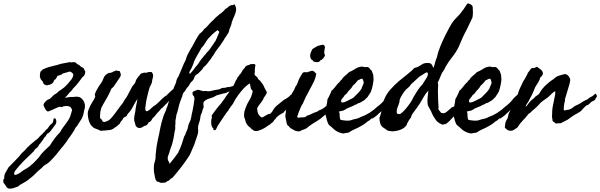

<svg xmlns="http://www.w3.org/2000/svg" viewBox="-250 -755 3568 1141"><path d="M136.7 -173.8Q147.5 -175.8 159.7 -177.7Q171.9 -179.7 185.5 -178.7Q192.4 -178.7 198.2 -180.2Q204.6 -181.6 211.9 -179.7Q215.8 -178.7 218.3 -178.7Q220.7 -178.7 223.6 -177.7Q225.1 -177.2 227.5 -174.8Q228.5 -173.8 233.4 -170.9Q247.1 -158.2 251.5 -145Q255.9 -131.8 254.9 -121.1Q254.9 -116.2 253.4 -110.4Q252 -104.5 250 -98.6Q249 -92.8 247.6 -85.4Q246.1 -78.1 244.1 -71.3Q240.2 -57.6 233.9 -46.9Q227.5 -36.1 219.7 -25.4L210.4 -10.3Q206.5 -3.4 200.2 2Q192.4 17.6 184.1 30.3Q175.8 43 167 55.7Q157.2 66.9 150.9 78.1Q144.5 89.4 134.8 100.6Q126 113.3 118.2 121.1Q115.7 123.5 113.8 126.2Q111.8 128.9 109.9 131.3Q107.9 133.8 106 136.5Q104 139.2 101.6 141.6Q93.8 152.3 85 162.6Q76.2 172.9 67.4 182.6Q57.6 193.4 48.8 202.1Q40 210.9 29.3 218.8Q15.6 224.1 6.8 233.9Q-2.4 244.1 -13.7 252.9Q-28.8 265.1 -38.6 275.9Q-48.3 286.6 -63.5 298.8L-73.2 306.2Q-78.1 309.6 -83 314.5Q-91.3 320.3 -97.9 324.7Q-104.5 329.1 -109.9 331.5Q-119.1 336.4 -129.9 342.8Q-134.8 345.7 -136.7 348.1Q-138.7 350.6 -142.6 353.5Q-146.5 355 -153.3 356.9Q-158.7 358.4 -163.1 360.4Q-169.4 364.3 -184.8 365.7Q-200.2 367.2 -205.1 362.3Q-211.9 356.9 -212.4 355.5L-213.9 351.6Q-215.8 349.1 -217.5 346.7Q-219.2 344.2 -220.7 341.8Q-223.1 337.4 -228.5 332Q-230.5 324.7 -230.5 316.9Q-230.5 309.1 -224.6 305.7Q-226.6 286.6 -216.8 270Q-207 253.9 -199.2 239.3Q-182.6 222.7 -166.5 206.1Q-150.4 189.5 -133.8 171.9Q-127.4 160.6 -116.7 151.4Q-111.3 147 -106.4 142.1Q-101.6 137.2 -96.7 131.8Q-91.8 125 -83.5 117.7Q-79.6 114.3 -75.9 110.8Q-72.3 107.4 -68.4 103.5L-44.9 84Q-39.1 78.1 -33.7 75.2Q-28.3 72.3 -22.5 65.4Q-12.2 53.2 -6.3 48.3Q-2.9 45.9 -0.2 43Q2.4 40 4.9 37.1Q17.6 24.9 20.5 20Q23.9 14.2 31.2 10.7Q36.6 4.4 40 -1.5Q43 -6.8 49.8 -13.7Q51.3 -15.1 57.1 -20Q62 -23.9 64.5 -28.3Q65.9 -31.7 66.9 -39.1Q67.4 -42 67.9 -44.9Q68.4 -47.9 69.3 -50.8Q74.7 -53.7 77.1 -51.3Q80.1 -48.3 82 -46.9Q90.8 -24.4 73.2 -6.8Q61.5 8.3 52.7 21Q43.9 33.7 30.3 40Q28.3 42.5 26.6 45.2Q24.9 47.9 23.4 51.3Q20.5 57.6 14.6 60.5Q8.8 70.3 3.4 78.6Q-2 86.9 -8.8 94.7Q-11.2 99.1 -15.6 102.5Q-19 105.5 -21.5 112.3Q-26.9 122.1 -35.2 127Q-44.4 132.3 -47.9 142.6Q-61.5 156.2 -80.6 174.3Q-99.6 192.4 -109.9 202.6Q-124 216.8 -135.7 230.5Q-147.5 244.1 -156.2 254.9Q-168.5 271.5 -165.8 280Q-163.1 288.6 -146.5 280.3Q-132.8 273.9 -128.4 270Q-123 265.6 -115.2 259.8Q-101.6 252 -88.9 244.1Q-76.2 236.3 -64.5 225.6Q-51.8 215.8 -41.5 204.1Q-31.2 192.4 -19.5 180.7Q-5.9 160.2 11.2 143.1Q28.3 126 45.9 110.4Q60.5 86.9 74.7 67.9Q88.9 48.8 105.5 32.2Q110.8 26.9 114.3 17.6Q118.7 10.7 123.3 4.2Q127.9 -2.4 132.8 -8.8Q137.7 -15.1 142.8 -22.2Q147.9 -29.3 153.3 -37.1Q163.1 -51.8 168.5 -66.9Q173.8 -82 178.7 -101.6Q175.3 -107.4 174.8 -109.4Q174.3 -112.3 171.9 -115.2Q166 -123 151.4 -124.5Q136.7 -126 127 -123L117.7 -118.7Q113.3 -116.2 108.4 -121.1Q94.2 -118.2 81.5 -111.8Q70.3 -106 54.7 -99.6Q51.3 -98.6 47.9 -97.4Q44.4 -96.2 41 -94.2Q34.2 -90.3 28.3 -95.7Q24.4 -98.6 20 -105.5Q15.6 -112.3 13.7 -117.2Q11.7 -120.1 9.8 -125.5Q7.8 -130.9 9.8 -136.7Q11.7 -141.6 18.1 -148.9Q24.4 -156.2 28.3 -159.2Q31.7 -161.6 36.1 -163.6L44.9 -167Q48.3 -168.9 54.7 -175.3L64.5 -185.5Q72.3 -193.4 81.5 -197.8Q90.8 -202.1 95.7 -210Q105.5 -217.3 119.6 -226.6Q132.3 -234.9 144.5 -248Q148.4 -252 149.9 -253.9Q151.4 -255.9 155.3 -259.8L173.3 -281.7Q183.6 -293.9 185.5 -310.5Q186.5 -315.4 179.2 -321.8Q171.9 -328.1 168 -329.1Q162.6 -330.1 159.2 -328.6Q154.8 -326.7 151.4 -326.2Q144.5 -324.2 137.7 -322.3Q130.9 -320.3 124 -318.4Q121.1 -317.4 119.1 -315.4Q117.2 -313.5 115.2 -311.5Q109.4 -309.6 105.7 -308.3Q102.1 -307.1 100.6 -306.6Q99.1 -306.2 97.2 -305.7Q95.2 -305.2 92.8 -304.7Q88.9 -300.8 87.4 -296.4Q85.9 -291.5 83 -288.1Q80.6 -283.7 77.6 -282.7Q74.7 -281.7 72.3 -278.3Q67.4 -265.6 63.5 -262.2Q59.6 -258.8 54.7 -254.9Q50.8 -254.9 46.4 -252Q41.5 -249 38.1 -251Q31.2 -246.1 21 -249.5Q10.7 -252.9 7.8 -259.8Q5.4 -271 -2 -277.3Q-9.3 -283.7 -11.7 -294.9Q-13.7 -302.7 -12.7 -311Q-11.7 -319.3 -9.8 -329.1Q-4.9 -332 -3.4 -334.5Q-2 -336.9 2 -340.8Q19.5 -350.6 38.6 -356Q57.6 -361.3 78.1 -366.2Q83.5 -367.2 88.6 -368.4Q93.8 -369.6 98.6 -371.6Q103.5 -373.5 108.4 -374.8Q113.3 -376 118.2 -377L141.1 -381.3Q146.5 -382.3 152.6 -383.5Q158.7 -384.8 165 -385.7Q172.4 -382.8 181.6 -385.3Q190.4 -387.2 198.2 -383.8Q200.7 -383.3 203.1 -379.9Q205.1 -377 208 -375Q210.4 -373 214.4 -371.6Q218.3 -370.1 220.7 -368.2Q231.9 -356.9 237.3 -355Q240.2 -354 242.9 -352.3Q245.6 -350.6 248 -348.6Q248.5 -343.3 252 -339.4Q254.9 -335.9 256.8 -331.1Q256.8 -306.2 240.2 -296.9Q226.6 -278.3 213.4 -261.2Q200.2 -244.1 183.6 -228.5Q181.2 -223.1 178.2 -220.7Q175.3 -218.3 172.9 -212.9Q167 -210 162.1 -203.6Q159.7 -200.2 157.2 -197.3Q154.8 -194.3 152.3 -191.4Q148.9 -187 144 -182.6Q139.6 -179.2 136.7 -173.8Z M556.6 -6.8 550.8 -28.3Q544.9 -40.5 548.8 -66.4L552.2 -83.5Q553.2 -86.9 554 -92.3Q554.7 -97.7 555.7 -105.5Q556.6 -112.8 557.9 -120.4Q559.1 -127.9 561 -135.7Q563 -143.6 564.2 -151.4Q565.4 -159.2 566.4 -167Q559.1 -155.8 552.2 -144Q545.4 -132.3 539.1 -119.6Q526.9 -95.7 508.8 -78.1Q504.9 -66.4 499 -63.2Q493.2 -60.1 487.3 -57.1Q481.4 -54.2 477.5 -43Q472.7 -38.1 468.3 -32.7Q463.9 -27.3 461.9 -19.5Q457 -17.6 452.1 -11.7Q442.9 -2.4 440.4 -2Q438 -1.5 435.5 1Q425.8 8.8 418.5 12.7Q411.1 16.6 401.4 17.6Q390.6 19.5 373.5 20.5Q365.2 21 358.4 21.5Q351.6 22 346.7 22.5Q340.3 17.6 336.9 16.6Q335.4 16.1 332.8 15.1Q330.1 14.2 326.2 12.7Q312 6.8 312.5 7.3Q312 6.8 310.8 6.3Q309.6 5.9 307.6 4.9Q299.8 -1 296.9 -4.4Q294.9 -6.8 290 -11.7Q273.9 -36.6 271.5 -76.2Q270.5 -89.8 276.4 -103.5Q282.2 -117.2 287.1 -127.9Q293 -140.1 299.8 -150.4Q303.7 -156.2 306.9 -161.6Q310.1 -167 312.5 -171.9Q318.4 -183.6 314.7 -187.3Q311 -190.9 316.4 -202.1Q318.8 -210 322.3 -215.8L331.1 -231.4Q339.8 -247.1 349.6 -259.3Q358.4 -270 364.3 -288.1Q369.1 -301.8 377.4 -309.1Q385.7 -316.4 397.5 -322.3Q402.3 -320.3 411.6 -323.7Q420.9 -327.1 425.8 -331.1Q432.6 -331.1 436.5 -335Q447.3 -336.9 447.8 -335Q448.2 -333 450.2 -333Q452.1 -332.5 455.6 -333Q459 -333.5 460.9 -333Q464.4 -322.8 465.8 -320.3Q467.8 -317.9 467.8 -315.4Q467.8 -312.5 467.3 -307.6Q466.8 -302.7 465.8 -300.8Q460.4 -293.5 459.5 -291.5L458 -288.1Q455.1 -284.2 451.4 -279.1Q447.8 -273.9 443.4 -267.1L427.7 -244.1Q422.4 -235.8 418 -233.4Q412.6 -230.5 409.2 -222.7Q407.2 -219.2 406.2 -215.3Q405.8 -211.9 403.3 -208Q392.1 -184.6 377.9 -160.6Q370.6 -148.4 364 -136.5Q357.4 -124.5 351.6 -113.3Q351.1 -109.4 350.1 -105.7Q349.1 -102.1 348.1 -98.1Q345.7 -89.8 345.7 -84Q345.7 -82.5 344.7 -68.8Q343.8 -55.2 345.7 -52.7Q351.6 -44.4 352.5 -45.4Q353.5 -46.4 354.5 -44.9Q358.4 -35.2 359.9 -33.7Q361.3 -32.2 366.2 -30.3Q370.1 -29.3 377.4 -31.7Q384.8 -34.2 388.7 -36.1Q400.4 -42 406.2 -48.3Q412.1 -54.7 418 -61.5Q432.6 -79.1 449.2 -102.5Q465.8 -126 480.5 -143.6Q485.8 -155.3 494.6 -167Q503.9 -179.7 508.8 -189.5L522.5 -215.8Q525.4 -221.2 528.8 -227.5Q532.2 -233.9 536.1 -241.2Q542 -249.5 548.3 -256.3Q554.7 -263.2 557.6 -276.4Q560.1 -283.2 564.9 -289.6Q567.4 -293 569.6 -295.7Q571.8 -298.3 573.2 -300.8Q580.6 -307.6 582.5 -311.5Q584.5 -315.4 588.9 -318.4Q599.6 -321.3 605.5 -322.8Q611.3 -324.2 620.1 -322.3Q627.9 -327.1 636.7 -327.1Q641.1 -327.1 645.3 -326.9Q649.4 -326.7 653.3 -326.2Q653.3 -321.3 655.8 -319.8Q658.2 -318.4 658.2 -314.5Q662.1 -305.7 658.2 -293Q653.8 -278.8 653.3 -267.6Q650.9 -257.3 646 -249.5Q640.6 -240.7 637.7 -230.5Q635.7 -223.1 634.5 -218.8Q633.3 -214.4 632.8 -212.9L629.9 -202.1Q627.9 -193.4 626 -185.3Q624 -177.2 622.1 -169.4Q618.2 -153.8 616.2 -134.8Q616.2 -129.9 614.7 -124.5Q613.3 -119.6 613.3 -115.2Q613.3 -110.4 613.8 -103.5Q614.3 -96.7 619.1 -94.7Q624.5 -92.8 628.4 -95.7Q633.3 -99.6 638.7 -102.5Q642.1 -105 648.4 -111.3Q654.8 -117.7 658.2 -120.1Q663.1 -125 668.9 -127.9Q674.8 -130.9 679.7 -135.7Q687.5 -142.6 695.1 -149.7Q702.6 -156.7 709.5 -164.1Q724.1 -179.2 740.2 -188.5Q755.9 -205.1 772 -219.2Q788.1 -233.4 808.6 -243.2Q816.4 -230.5 812.5 -222.2Q808.6 -213.9 802.7 -206.1Q800.3 -203.6 795.9 -201.2Q790.5 -198.2 788.1 -196.3L783.2 -191.4Q780.3 -188.5 778.3 -188.5Q778.3 -184.6 775.9 -182.1L771.5 -177.7Q765.1 -168 758.1 -159.4Q751 -150.9 743.2 -143.1Q735.4 -135.3 727.8 -127.7Q720.2 -120.1 712.9 -112.3Q706.1 -109.9 704.6 -106Q703.1 -101.1 698.2 -97.7Q696.3 -95.2 694.3 -93.3Q692.4 -91.3 690.4 -89.4Q688.5 -87.4 686.5 -85.4Q684.6 -83.5 682.6 -81.1Q676.8 -74.7 672.4 -67.9Q668 -61.5 660.2 -55.7Q655.3 -50.8 652.8 -45.4Q650.9 -40.5 645.5 -35.2Q637.7 -27.3 634.3 -27.8Q631.3 -28.3 628.9 -18.6Q621.1 -12.7 620.1 -10.3Q619.6 -8.3 617.2 -8.8Q614.7 -7.8 610.4 -7.3Q605.5 -6.8 605.5 -4.9Q599.1 -2 595.2 1Q591.3 4.4 585.9 4.9Q573.2 6.8 567.9 3.4Q562.5 0 556.6 -6.8Z M756.8 218.8Q760.7 215.8 765.1 210L772.5 200.2Q774.4 197.8 776.4 195.3Q778.3 192.9 780.3 190.9Q782.2 188.5 784.2 186Q786.1 183.6 788.1 180.7Q790 178.2 791.7 175.8Q793.5 173.3 794.9 170.9Q797.4 166.5 802.7 161.1Q805.7 156.2 807.1 154.8Q810.1 151.9 810.5 147.5Q823.2 123 830.6 100.1Q834 89.4 837.4 78.4Q840.8 67.4 844.7 55.7Q851.1 46.9 853 39.1Q855.5 30.3 860.4 21.5Q866.2 9.3 867.7 -2.9Q869.1 -14.2 876 -27.3Q883.8 -41 886.7 -60.1Q888.2 -69.8 890.1 -79.1Q892.1 -88.4 894.5 -97.7Q895.5 -104.5 896.7 -110.6Q897.9 -116.7 898.9 -122.1Q899.9 -127.4 900.9 -132.8Q901.9 -138.2 902.3 -143.6Q902.8 -147.9 903.6 -152.3Q904.3 -156.7 904.8 -161.1Q906.2 -170.4 904.3 -177.7Q903.8 -182.6 899.9 -185.5Q897 -188 894.5 -193.4Q893.6 -197.3 894.5 -199.7Q895.5 -202.6 893.6 -206.1Q896.5 -210.9 907.2 -215.3Q918 -219.7 925.8 -221.7Q931.6 -220.7 936.5 -219.7Q941.4 -218.8 943.4 -215.8Q948.2 -217.8 951.2 -215.8Q954.1 -213.4 959 -212.9Q960.9 -212.9 964.8 -213.9Q968.8 -214.8 970.7 -214.8Q987.3 -210.9 998.5 -213.4Q1009.8 -215.8 1022.5 -218.8Q1030.8 -221.2 1038.6 -221.7Q1047.4 -222.7 1053.7 -224.6Q1060.1 -227.5 1062 -228.5Q1065.9 -231 1069.3 -231.4Q1074.2 -233.4 1078.6 -232.9Q1081.5 -232.4 1087.9 -233.4Q1092.3 -233.9 1099.1 -236.8Q1105 -239.3 1111.3 -237.3Q1126 -241.2 1136.7 -244.1Q1147.5 -247.1 1161.1 -251Q1164.1 -245.6 1166 -242.4Q1168 -239.3 1168.5 -238.3Q1169.9 -236.3 1169.9 -234.4Q1168.9 -229.5 1163.6 -225.6Q1158.2 -221.7 1153.3 -226.6Q1143.6 -222.7 1139.6 -220.7Q1135.7 -218.8 1131.8 -216.8Q1120.1 -213.4 1111.3 -210.9Q1102.1 -208.5 1092.8 -202.1Q1087.9 -201.7 1083.3 -200.7Q1078.6 -199.7 1074.7 -198.7L1055.7 -193.4Q1051.3 -192.4 1046.9 -191.2Q1042.5 -189.9 1038.1 -188.5Q1016.6 -175.3 1002 -171.9Q986.8 -168.5 972.7 -160.2Q965.8 -155.3 961.4 -149.4Q957 -143.6 959 -132.8Q961.9 -119.6 958.5 -113.3Q955.6 -108.4 953.1 -98.6Q952.1 -95.2 951.4 -92Q950.7 -88.9 949.7 -85.9Q948.2 -80.6 944.3 -74.2Q940.9 -64 940.4 -56.2Q939.9 -48.3 937.5 -40Q934.1 -27.3 931.2 -19Q927.7 -8.8 926.8 1Q926.8 3.9 926.8 6.8Q926.8 9.8 927.2 13.2Q927.7 16.6 927.7 19.8Q927.7 22.9 927.7 26.4Q927.7 34.7 923.8 46.4L917 67.4Q914.6 74.2 912.1 81.3Q909.7 88.4 907.2 96.2Q902.8 109.9 895.5 125Q892.6 131.3 890.1 137.5Q887.7 143.6 885.3 148.9Q880.4 161.1 875 169.9Q852.5 205.1 827.6 237.3Q802.7 269.5 775.4 300.8Q768.6 303.7 763.2 308.6Q757.8 313.5 752.9 318.4Q745.1 320.8 741.7 323.7Q737.8 327.1 732.4 330.1Q721.7 331.1 710.4 331.5Q699.2 332 694.3 325.2Q686.5 327.1 684.1 324.2Q682.6 322.3 676.8 316.4Q672.9 308.6 671.4 300.8Q669.9 293 668 282.2Q667.5 279.8 667 277.8Q666.5 275.9 666 273.9Q665 269 665 265.6Q664.6 260.3 664.3 254.6Q664.1 249 664.1 243.7Q664.1 231 666 219.7Q666.5 214.8 669.4 207Q672.4 199.2 672.9 193.4Q674.8 185.1 674.8 174.8Q674.8 170.4 675 165.8Q675.3 161.1 675.8 156.2Q678.7 118.2 687.5 78.6Q691.9 58.6 695.8 39.8Q699.7 21 703.1 2.9Q705.1 -3.4 706.1 -9.8Q706.5 -15.1 709 -23.4Q714.8 -44.9 720.7 -62.5Q726.6 -80.1 734.4 -94.7Q736.8 -100.1 737.3 -104Q737.8 -107.9 740.2 -113.3Q745.6 -123 746.1 -127.9Q746.6 -132.3 749 -137.7Q753.9 -154.3 759.3 -168.9Q764.6 -183.6 771.5 -200.2Q774.4 -210 778.3 -220.7Q782.2 -231.4 785.2 -239.3Q788.6 -248.5 791.5 -253.9Q793.5 -257.3 794.7 -260.7Q795.9 -264.2 796.9 -267.6Q797.9 -271.5 797.9 -273.4Q797.9 -275.4 798.8 -278.3Q801.8 -288.1 810.5 -300.8Q814.5 -310.1 818.4 -319.1Q822.3 -328.1 826.2 -337.4Q830.1 -346.7 834 -356Q837.9 -365.2 841.8 -375Q843.3 -378.4 845 -381.6Q846.7 -384.8 848.6 -388.2Q852.5 -395 854.5 -401.4Q859.4 -420.4 864.7 -430.2L875 -449.2Q877 -452.6 878.7 -455.8Q880.4 -459 882.3 -462.4Q884.3 -465.8 886.2 -469Q888.2 -472.2 890.6 -475.6Q896 -485.4 901.4 -495.4Q906.7 -505.4 912.1 -515.6Q923.3 -536.1 935.5 -553.7Q953.1 -565.9 962.9 -582Q975.1 -590.3 986.8 -604.5Q997.1 -617.2 1008.8 -627.9Q1013.2 -631.8 1017.6 -636Q1022 -640.1 1025.9 -644.5Q1029.8 -648.9 1034.4 -653.1Q1039.1 -657.2 1043.9 -661.1Q1046.9 -664.1 1050.3 -666Q1053.2 -668 1055.7 -671.9Q1060.1 -672.4 1066.4 -678.7Q1072.3 -683.6 1079.1 -689.9Q1085.9 -696.3 1090.8 -703.1Q1099.1 -705.6 1106.9 -713.9Q1114.7 -722.2 1125 -724.6Q1134.8 -723.6 1137.2 -726.1Q1138.7 -727.5 1142.6 -730.5Q1153.3 -713.4 1153.3 -701.7Q1153.3 -689.5 1148.4 -674.8Q1147.5 -672.4 1146.2 -669.7Q1145 -667 1144 -663.6Q1143.1 -660.2 1141.6 -657.2Q1140.1 -654.3 1138.7 -651.4Q1136.7 -647 1135 -643.1Q1133.3 -639.2 1132.3 -635.3Q1130.4 -628.9 1127 -621.1Q1126.5 -613.3 1122.1 -602.1Q1120.1 -597.2 1118.2 -592.5Q1116.2 -587.9 1114.3 -583Q1112.3 -578.1 1111.3 -572.8Q1110.4 -567.4 1108.4 -561.5Q1105.5 -557.6 1104 -555.2L1099.6 -547.9Q1097.7 -545.4 1094.7 -540.5Q1093.8 -538.6 1092.8 -537.1Q1091.8 -535.6 1090.8 -534.2Q1085.9 -529.3 1084.5 -525.9Q1082.5 -521 1081.1 -518.6Q1076.7 -511.7 1070.3 -502.9Q1064.9 -495.6 1059.6 -486.3Q1055.7 -481 1051.5 -475.8Q1047.4 -470.7 1043.5 -465.3Q1039.6 -460.4 1035.6 -455.1Q1031.7 -449.7 1028.3 -444.3L1020.5 -430.7Q1017.1 -424.3 1011.7 -418.9Q1008.8 -415.5 1007.3 -411.6Q1005.9 -408.2 1003.9 -406.2Q998.5 -399.4 993.4 -392.8Q988.3 -386.2 983.4 -379.4Q974.1 -366.7 960 -355.5Q953.6 -343.3 944.3 -335Q935.5 -327.1 926.8 -317.4Q908.7 -308.6 904.1 -292.7Q899.4 -276.9 883.8 -265.6Q878.9 -256.8 873.5 -248Q868.2 -239.3 860.4 -232.4Q850.6 -213.9 837.9 -200.2Q835.4 -190.9 832.5 -181.9Q829.6 -172.9 825.7 -164.1Q822.3 -155.3 819.1 -146.2Q815.9 -137.2 813.5 -127.9Q812.5 -123.5 811.5 -119.1Q810.5 -114.7 809.6 -109.9Q807.1 -98.6 804.7 -91.8Q804.2 -86.9 801.8 -82.5Q799.3 -78.1 798.8 -73.2Q797.9 -69.8 797.4 -66.4Q796.9 -63 796.4 -59.6Q795.9 -56.2 795.4 -52.7Q794.9 -49.3 793.9 -45.9Q792 -38.1 792.5 -30.3Q793 -26.4 792.7 -22Q792.5 -17.6 792 -12.7Q790 -1 791 0Q792 1 792 2.9Q792 10.7 789.1 22.5Q785.6 35.6 785.2 44.9Q783.2 58.6 780.3 71.3Q777.3 84 774.4 95.7Q772 101.1 771.5 105Q771 108.9 768.6 114.3Q762.7 127.9 760.3 136.7Q757.8 145.5 755.9 153.3L749 171.4Q745.1 182.6 747.1 191.4Q747.6 197.8 752.4 204.6Q756.8 210.9 756.8 218.8ZM1043 -576.2Q1034.2 -570.3 1026.9 -564Q1019.5 -557.6 1011.7 -550.8Q998.5 -538.1 986.3 -524.4Q975.1 -509.8 967.3 -496.1Q960 -482.4 947.3 -470.7Q939.9 -456.5 933.3 -445.1Q926.8 -433.6 921.4 -424.8Q910.6 -407.2 902.3 -386.7Q901.4 -382.3 900.1 -378.4Q898.9 -374.5 897 -370.6Q894 -364.3 890.6 -355.5Q888.2 -350.1 885.5 -345Q882.8 -339.8 879.4 -335Q872.6 -325.2 877.9 -315.4Q891.1 -328.1 900.4 -341.3Q910.6 -356 921.9 -368.2Q934.1 -382.3 936.5 -389.6Q945.3 -402.3 952.6 -410.2Q960.4 -418.9 965.8 -426.8Q972.7 -432.6 978.5 -442.4Q991.7 -453.6 1000 -467.3Q1009.8 -482.9 1019.5 -495.1Q1022 -497.6 1022.5 -500Q1022.9 -502.4 1025.4 -504.9Q1031.7 -511.7 1032.2 -515.1Q1032.7 -518.6 1035.2 -521.5Q1037.6 -526.9 1040 -532.5Q1042.5 -538.1 1044.4 -543.5Q1046.9 -548.8 1049.1 -554.4Q1051.3 -560.1 1053.7 -565.4Q1048.8 -571.3 1043 -576.2Z M1354.5 -77.1Q1358.4 -82.5 1360.4 -84.5Q1362.8 -86.9 1366.2 -88.9Q1378.4 -114.7 1398.2 -129.9Q1418 -145 1440.4 -164.1Q1445.3 -164.1 1448.7 -167.5Q1452.1 -170.9 1457 -172.9Q1462.9 -178.2 1468.3 -181.6Q1472.7 -184.6 1475.6 -189.5Q1486.8 -194.8 1496.6 -204.1Q1506.8 -213.4 1516.6 -220.7Q1524.4 -222.7 1533.2 -218.8Q1537.1 -210.9 1536.1 -202.1Q1535.2 -193.4 1526.4 -192.4Q1523.4 -189.5 1520 -186.5Q1516.6 -183.6 1511.7 -182.6Q1502 -180.7 1499 -174.8Q1498.5 -165.5 1496.6 -163.6Q1494.6 -161.6 1494.1 -160.2Q1483.4 -142.1 1470.2 -129.2Q1457 -116.2 1445.3 -97.7Q1439.9 -94.2 1436.5 -86.9Q1418.9 -77.1 1410.6 -71.8Q1402.3 -66.4 1395.5 -58.6Q1389.6 -55.2 1389.6 -52.7Q1389.6 -50.8 1387.7 -48.8Q1377.9 -40.5 1376.5 -36.6Q1375 -32.7 1372.1 -30.3Q1367.2 -26.9 1363.5 -23.7Q1359.9 -20.5 1357.4 -18.1Q1351.6 -12.2 1344.7 -9.8Q1336.4 -2.9 1320.3 6.6Q1304.2 16.1 1287.1 21.2Q1270 26.4 1258.8 21.5L1252 16.1Q1250 14.6 1245.1 11.7Q1238.8 3.9 1231 -1.5Q1224.1 -6.3 1217.8 -15.6Q1210.4 -25.9 1208.5 -36.6Q1206.5 -47.9 1201.2 -58.6Q1198.7 -84 1205.1 -100.6Q1210.4 -117.2 1216.8 -131.6Q1223.1 -146 1231 -158.2Q1246.1 -181.6 1252 -213.9Q1241.2 -224.6 1239.7 -233.9Q1239.3 -238.8 1237.8 -245.1Q1236.3 -251.5 1234.4 -259.8Q1209 -243.2 1187.5 -217.8Q1166 -192.4 1149.4 -166L1137.7 -144.5Q1132.8 -135.3 1126 -127Q1121.1 -122.1 1121.1 -120.6Q1121.1 -119.1 1119.1 -117.2Q1115.2 -112.3 1112.8 -108.9Q1110.4 -105.5 1109.4 -103.5Q1108.4 -101.6 1107.4 -99.9Q1106.4 -98.1 1105.5 -96.7Q1102.5 -92.8 1100.6 -90.8Q1098.6 -88.9 1095.7 -85Q1082 -65.4 1070.8 -48.3L1047.9 -13.7Q1042.5 -5.4 1039.1 2.9Q1035.6 11.7 1029.3 18.6Q1019.5 19.5 1018.1 15.6Q1016.6 11.7 1018.6 8.8Q1006.8 1 1005.4 -21.5Q1003.9 -43.9 1009.8 -57.6Q1006.8 -66.4 1007.8 -67.4Q1008.8 -68.4 1008.8 -70.3Q1021.5 -87.9 1034.7 -105.5Q1047.9 -123 1062.5 -138.7Q1064.9 -142.1 1067.4 -145.5Q1069.8 -148.9 1071.8 -152.3Q1076.7 -159.7 1082 -165Q1090.3 -179.2 1102.1 -194.3Q1113.8 -209 1121.1 -224.6Q1126.5 -230 1128.4 -235.4Q1130.9 -241.2 1136.7 -245.1Q1140.1 -251 1142.8 -256.6Q1145.5 -262.2 1147.5 -267.6Q1150.4 -276.9 1158.2 -286.1Q1160.2 -293 1163.1 -296.9Q1166 -300.8 1170.9 -305.7Q1171.4 -310.1 1176.3 -314Q1181.2 -317.9 1183.6 -322.3Q1186 -329.1 1188.5 -331.1Q1191.4 -333.5 1191.4 -337.9Q1196.3 -342.8 1201.2 -348.1Q1206.1 -353.5 1210 -361.3Q1223.6 -369.1 1229 -369.1Q1234.4 -369.1 1237.3 -374Q1241.2 -374 1245.8 -374Q1250.5 -374 1255.9 -374.5Q1267.1 -375.5 1267.6 -367.2Q1268.1 -365.2 1267.6 -362.3Q1267.1 -360.8 1266.6 -359.4Q1266.1 -357.9 1265.6 -356.4Q1266.1 -347.7 1265.6 -347.2Q1264.6 -346.2 1264.6 -345.7Q1263.7 -341.8 1264.2 -338.9Q1264.6 -336.4 1264.6 -330.1Q1264.2 -326.2 1263.7 -323.2Q1263.2 -320.3 1262.7 -317.9Q1261.7 -313 1266.6 -306.6Q1269 -303.2 1272.5 -301.3Q1275.9 -299.3 1279.3 -294.9Q1281.7 -292.5 1282.7 -289.1Q1283.7 -285.6 1286.1 -283.2Q1288.1 -280.8 1292 -278.3Q1295.9 -275.9 1297.9 -271.5Q1303.2 -267.6 1301.3 -266.6Q1299.8 -265.6 1305.7 -262.7Q1316.9 -248.5 1322.3 -232.4Q1328.6 -220.2 1333 -212.9Q1337.9 -205.1 1333 -197.3Q1330.1 -194.3 1326.2 -185.5Q1321.8 -181.2 1318.4 -175.8Q1316.4 -172.4 1315.4 -168.5Q1314.9 -165 1312.5 -162.1Q1303.7 -147.9 1294.4 -136.7Q1285.2 -125.5 1278.3 -112.3Q1278.8 -84.5 1289.1 -71.3Q1300.8 -57.6 1303.7 -57.6Q1310.1 -56.6 1317.4 -61.5L1330.1 -69.3Q1332 -70.3 1333.7 -71.3Q1335.4 -72.3 1336.9 -73.2Q1339.8 -75.2 1343.8 -76.2Q1354 -79.6 1353.5 -78.6Q1353 -77.1 1354.5 -77.1Z M1667 -489.3 1676.8 -486.3Q1678.7 -483.9 1678.7 -480.5Q1678.7 -478 1681.6 -475.6Q1679.7 -466.8 1678.2 -457.5Q1676.8 -448.2 1676.8 -439.5Q1676.8 -436 1679.2 -432.6Q1681.6 -429.2 1681.6 -426.8Q1676.8 -415.5 1674.3 -413.1Q1671.9 -410.6 1671.9 -408.2Q1667 -406.2 1664.6 -402.3Q1662.1 -398.4 1656.2 -398.4Q1654.3 -395.5 1651.9 -394Q1648.9 -392.1 1648.4 -388.7Q1632.3 -381.8 1613.3 -389.6Q1607.9 -398.9 1599.6 -402.3Q1586.9 -420.9 1598.6 -446.3Q1600.6 -451.2 1603 -456.5Q1605.5 -461.9 1607.4 -463.9Q1617.7 -471.2 1623 -473.6Q1625 -474.6 1627.2 -475.8Q1629.4 -477.1 1631.3 -478.5Q1634.8 -481 1641.6 -483.4Q1644.5 -484.4 1647 -484.4Q1650.9 -484.4 1654.3 -486.3Q1656.2 -486.8 1658 -487.3Q1659.7 -487.8 1661.1 -488.3Q1665 -489.3 1667 -489.3ZM1520.5 -56.6 1525.4 -54.7Q1534.2 -58.6 1546.9 -57.6Q1560.1 -56.6 1567.4 -61.5Q1572.3 -65.4 1574.2 -67.4Q1577.1 -70.3 1581.1 -69.3Q1596.7 -75.2 1607.4 -81.1Q1618.7 -86.9 1630.9 -89.8Q1638.7 -92.8 1644.5 -98.6Q1664.6 -105 1678.5 -116.7Q1692.4 -128.4 1709 -141.6Q1722.7 -149.4 1731.9 -155.3Q1741.2 -161.1 1752 -169.9Q1754.4 -175.3 1757.3 -177.2Q1759.8 -178.7 1762.7 -183.6Q1780.3 -183.6 1782.2 -169.9Q1777.3 -159.2 1769 -152.3Q1760.3 -145 1753.9 -136.7Q1746.1 -131.8 1741.2 -127.9Q1736.3 -124 1731.4 -116.2Q1731 -116.2 1725.6 -111.8Q1720.7 -107.4 1719.7 -107.4Q1711.9 -98.1 1708 -96.2Q1704.1 -94.2 1694.3 -85.9Q1688 -75.2 1676.8 -68.4Q1655.8 -48.3 1632.3 -34.7Q1620.1 -27.8 1609.4 -20.8Q1598.6 -13.7 1588.9 -6.8Q1584 -3.9 1582 -1.5Q1580.1 1 1575.2 4.9Q1570.3 8.8 1560.1 12.7Q1549.8 16.6 1542 19.5Q1535.6 23.4 1531.2 25.4Q1509.3 26.4 1498 18.6Q1485.4 11.7 1478.5 7.8Q1471.7 3.9 1466.8 -4.9Q1455.6 -10.3 1453.6 -22.9Q1452.6 -29.8 1451.2 -36.1Q1449.7 -42.5 1448.2 -48.8Q1447.3 -53.7 1446.3 -60.1Q1445.3 -66.4 1446.3 -73.2Q1448.7 -84.5 1449.2 -96.2Q1449.7 -106.9 1454.1 -117.2Q1458.5 -127 1459.5 -138.7Q1460.4 -150.4 1464.8 -160.2Q1471.2 -169.9 1470.2 -170.9Q1469.7 -171.4 1470.7 -173.8L1475.1 -179.7Q1476.6 -181.6 1479.5 -186.5L1485.4 -201.2Q1489.7 -209.5 1494.1 -214.8Q1498.5 -220.7 1502 -231.4Q1504.4 -238.3 1507.3 -242.2Q1509.3 -244.6 1511 -247.3Q1512.7 -250 1514.6 -252.9Q1517.1 -257.8 1519.5 -265.1Q1520.5 -268.6 1521.7 -271.7Q1522.9 -274.9 1524.4 -278.3Q1527.3 -286.1 1531.7 -293.9Q1536.1 -301.8 1541 -309.6Q1544.9 -317.4 1547.9 -321.3Q1550.8 -325.2 1559.6 -326.2Q1564 -327.1 1568.4 -325.7Q1573.7 -324.2 1578.1 -326.2Q1590.8 -332 1595.7 -332Q1600.6 -332 1602.5 -335Q1612.8 -334.5 1618.2 -328.1Q1623.5 -322.3 1629.9 -316.4Q1624 -288.1 1616.7 -272.9Q1609.4 -257.8 1600.6 -241.2Q1595.7 -233.4 1590.8 -223.6Q1585.9 -213.9 1582 -206.1Q1577.1 -195.3 1571.8 -187Q1565.4 -177.2 1562.5 -168L1558.1 -158.7Q1555.2 -152.8 1553.7 -149.4Q1552.7 -146 1551.5 -142.8Q1550.3 -139.6 1548.3 -137.2Q1546.4 -134.8 1544.9 -132.1Q1543.5 -129.4 1542 -127Q1539.1 -121.1 1536.1 -115.2Q1533.2 -109.4 1531.2 -102.5Q1526.4 -91.8 1525.4 -88.4Q1524.9 -87.4 1524.4 -86.2Q1523.9 -85 1523.4 -84Q1521.5 -73.2 1517.6 -66.4Q1513.7 -59.6 1520.5 -56.6Z M1719.7 -215.8Q1726.1 -219.2 1735.4 -230.7Q1744.6 -242.2 1753.4 -253.2Q1762.2 -264.2 1766.6 -265.6Q1769.5 -270.5 1772 -273.9Q1774.4 -277.3 1779.3 -280.3Q1787.1 -294.4 1799.8 -304.2Q1813 -314.5 1824.2 -326.2Q1833.5 -330.1 1843 -335Q1852.5 -339.8 1861.8 -346.2Q1880.9 -358.9 1904.3 -359.4Q1915 -354.5 1925.3 -356.4Q1935.1 -358.4 1944.3 -351.6Q1949.7 -342.3 1953.1 -340.3Q1956.5 -338.4 1959 -335Q1962.9 -322.8 1964.8 -318.8Q1967.3 -314.9 1967.8 -310.5Q1968.3 -303.2 1968.8 -298.1Q1969.2 -293 1969.7 -289.6Q1970.2 -283.2 1969.7 -277.3Q1966.8 -252.4 1960 -227.5Q1959 -224.6 1958 -221.7Q1957 -218.8 1956.1 -215.3Q1954.1 -209 1951.2 -204.1Q1943.8 -194.8 1940.9 -189Q1936.5 -181.2 1934.6 -178.7Q1928.7 -172.9 1923.6 -168Q1918.5 -163.1 1914.1 -159.2Q1909.7 -156.7 1905.3 -154.1Q1900.9 -151.4 1896.5 -148.4Q1888.2 -143.1 1877 -140.6L1868.2 -135.3Q1863.8 -132.3 1858.4 -131.8Q1849.6 -125.5 1838.9 -121.6Q1834 -119.6 1828.9 -117.7Q1823.7 -115.7 1818.4 -113.3Q1811 -110.4 1805.7 -106.4Q1800.3 -102.5 1792 -98.6Q1787.6 -97.2 1777.8 -95.2Q1768.6 -93.8 1764.6 -91.8Q1769.5 -82 1768.6 -67.4Q1768.1 -53.7 1773.4 -43Q1786.1 -40 1801.3 -38.6Q1816.4 -37.1 1830.1 -39.1Q1832.5 -39.6 1835.2 -40.5Q1837.9 -41.5 1840.8 -42.5Q1843.8 -43.5 1846.7 -44.4Q1849.6 -45.4 1852.5 -45.9Q1863.3 -47.9 1873.5 -50.8Q1883.8 -53.7 1891.6 -58.6Q1919.9 -68.4 1946.3 -85Q1972.7 -101.6 1992.2 -121.1Q2003.9 -128.9 2018.1 -142.6Q2032.2 -156.2 2040 -168Q2054.7 -183.6 2065.9 -192.4Q2077.1 -201.2 2086.9 -200.2Q2094.7 -200.2 2102.1 -190.9Q2109.4 -181.6 2100.6 -170.9Q2091.3 -165 2080.1 -153.3Q2069.3 -141.6 2057.6 -136.7Q2049.3 -131.3 2035.6 -115.2Q2022.5 -100.1 2013.7 -91.8Q2011.7 -89.8 2009.3 -87.4Q2006.8 -85 2003.4 -82.5Q1997.1 -77.6 1993.2 -72.3Q1978 -59.6 1963.9 -50.8Q1958.5 -52.7 1955.1 -48.8Q1950.7 -43.5 1947.3 -41Q1945.8 -40 1944.3 -39.1Q1942.9 -38.1 1940.9 -37.1Q1939 -36.1 1937.5 -35.2Q1936 -34.2 1934.6 -33.2Q1926.8 -26.4 1917.5 -19.5Q1908.2 -12.7 1898.4 -7.8Q1888.7 -2 1878.9 3.2Q1869.1 8.3 1859.4 12.2Q1849.6 16.1 1840.1 21.5Q1830.6 26.9 1821.3 33.2L1810.5 34.7Q1808.1 35.2 1805.7 35.4Q1803.2 35.6 1800.8 36.1Q1795.4 38.1 1790.5 38.1Q1785.6 38.1 1778.3 36.1Q1746.1 27.3 1725.6 4.9Q1722.7 2 1719.5 -0.7Q1716.3 -3.4 1712.9 -5.9Q1705.1 -11.7 1702.1 -16.6Q1697.8 -23.9 1693.1 -39.6Q1688.5 -55.2 1685.1 -71.5Q1681.6 -87.9 1681.6 -96.7Q1684.6 -102.5 1688 -116.9Q1691.4 -131.3 1693.8 -145.8Q1696.3 -160.2 1696.3 -166Q1698.2 -168 1703.9 -179Q1709.5 -189.9 1714.6 -201.4Q1719.7 -212.9 1719.7 -215.8ZM1877 -278.3Q1870.1 -269.5 1863.3 -261.7Q1856.4 -253.9 1847.7 -247.1Q1841.8 -236.3 1834 -227.5Q1826.2 -218.8 1818.4 -210.9Q1814.5 -203.1 1809.6 -198.7Q1804.7 -194.3 1798.8 -189.5Q1792.5 -178.7 1783.2 -168.9Q1773.9 -159.2 1779.3 -146.5Q1790 -144.5 1800.8 -149.4Q1811.5 -154.3 1819.3 -158.2Q1823.2 -160.6 1827.4 -162.6Q1831.5 -164.6 1835.4 -166.5Q1839.4 -168.5 1843.3 -170.4Q1847.2 -172.4 1850.6 -174.8L1876 -200.2Q1881.8 -205.6 1887.7 -212.9Q1890.1 -216.3 1892.8 -220Q1895.5 -223.6 1898.4 -227.5Q1900.9 -238.3 1906.2 -247.6Q1912.1 -257.3 1911.1 -267.6Q1910.6 -272 1907.7 -277.8Q1904.8 -283.7 1904.3 -287.1Q1894 -287.1 1889.2 -283.7Q1886.7 -281.7 1883.5 -280.5Q1880.4 -279.3 1877 -278.3Z M2371.1 -84Q2377.9 -84 2380.9 -83Q2383.8 -82 2385.7 -82Q2395.5 -82 2410.9 -95.9Q2426.3 -109.9 2435.5 -117.2Q2455.6 -121.6 2468 -142.8Q2480.5 -164.1 2496.1 -179.7Q2516.1 -199.7 2528.6 -215.6Q2541 -231.4 2549.8 -231.4Q2557.6 -231.4 2561 -224.1Q2565.4 -215.3 2567.4 -211.9Q2565.4 -210 2565.4 -206.1Q2565.4 -201.7 2563.5 -199.2Q2561.5 -196.3 2557.6 -193.4Q2553.7 -190.4 2550.8 -186.5L2541 -174.8Q2528.3 -162.1 2517.1 -142.6Q2505.9 -123 2494.9 -105.7Q2483.9 -88.4 2471.7 -81.1Q2445.8 -64.5 2430.2 -45.9Q2415 -27.8 2396.5 -16.6Q2394.5 -16.6 2394 -17.1Q2393.6 -17.6 2392.6 -17.6Q2388.2 -17.6 2386.2 -15.6Q2384.3 -13.7 2380.9 -13.7Q2362.8 -20.5 2352.1 -29.1Q2341.3 -37.6 2324.2 -66.4Q2319.8 -73.7 2316.4 -82.5Q2313 -92.3 2308.6 -99.6L2295.4 -123.5Q2290 -133.3 2290 -156.2Q2290 -166 2292 -185.5Q2293.9 -205.1 2295.9 -216.8Q2280.8 -201.7 2268.1 -179.2Q2261.7 -168.5 2255.9 -158.2Q2250 -147.9 2244.1 -138.7Q2228.5 -114.7 2210.4 -91.3Q2192.9 -68.8 2192.4 -56.6Q2186.5 -50.8 2179.7 -39.6Q2172.9 -28.3 2169.2 -20.3Q2165.5 -12.2 2168.9 -15.6Q2155.3 6.8 2129.4 16.1Q2103.5 25.4 2081.1 25.4Q2076.7 24.9 2072.3 24.4Q2067.9 23.9 2063.5 23.4Q2055.2 22.9 2046.9 16.6L2032.2 5.9Q2016.6 -2 2010.7 -18.6Q2004.9 -35.2 2004.9 -54.7Q2017.1 -85.4 2019 -109.9Q2021 -133.8 2030.3 -157.2Q2043.9 -193.4 2068.8 -221.7Q2093.8 -250 2121.1 -273.4Q2143.1 -292 2171.6 -314.2Q2200.2 -336.4 2212.9 -351.6Q2228.5 -354 2239.5 -361.1Q2250.5 -368.2 2261.7 -374.5Q2272.9 -380.9 2288.1 -380.9Q2310.5 -380.9 2314.5 -373Q2318.4 -365.2 2326.2 -351.6Q2332.5 -367.7 2335.9 -384.3Q2337.9 -392.6 2340.6 -400.4Q2343.3 -408.2 2346.7 -415Q2352.5 -445.3 2366.7 -479.5Q2380.9 -513.7 2395 -542.5Q2406.7 -565.9 2418.2 -587.2Q2429.7 -608.4 2433.6 -614.3Q2448.7 -637.7 2466.3 -653.8Q2483.4 -669.9 2496.1 -688.5Q2505.9 -700.2 2515.1 -715.3Q2524.9 -731.9 2530.3 -735.4Q2557.6 -728 2559.1 -713.9Q2560.5 -699.7 2560.5 -681.6Q2560.5 -666 2557.6 -650.4L2524.4 -581.1Q2510.7 -555.7 2498.5 -529.3Q2486.3 -502.9 2475.6 -475.6Q2457.5 -440.4 2436 -414.1Q2425.3 -400.9 2415.8 -386.7Q2406.2 -372.6 2397.5 -357.4Q2394 -347.2 2387.2 -337.4Q2383.8 -332.5 2380.9 -327.9Q2377.9 -323.2 2375 -318.4L2357.4 -276.4Q2351.6 -268.6 2351.6 -261.7Q2353.5 -257.3 2353.5 -253.9V-249Q2353.5 -244.6 2353.5 -240.2Q2353.5 -235.8 2353 -231.4Q2352.5 -227.1 2352.5 -222.4Q2352.5 -217.8 2352.5 -212.9Q2352.5 -163.1 2356.4 -115.2Q2354.5 -111.8 2354.5 -110.4Q2354.5 -103.5 2361.8 -96.2Q2369.1 -89.4 2371.1 -84ZM2277.3 -321.3 2252.9 -305.7Q2245.6 -303.2 2233.4 -291.5L2212.9 -272.5L2192.4 -253.9Q2185.5 -241.2 2173.8 -232.4Q2162.1 -223.6 2154.3 -212.9Q2143.6 -199.2 2133.3 -180.7Q2123 -162.1 2124 -149.4Q2121.6 -140.6 2118.9 -133.1Q2116.2 -125.5 2113.3 -119.1Q2107.4 -106.9 2107.4 -90.8Q2107.4 -78.1 2115.7 -77.6Q2124 -77.1 2127.9 -77.1Q2142.6 -86.9 2158.9 -105.7Q2175.3 -124.5 2188.7 -144.5Q2202.1 -164.6 2207 -177.7Q2217.8 -196.3 2231.4 -217.3Q2245.1 -238.3 2261.7 -254.9L2287.1 -295.9Q2288.1 -298.3 2289.1 -300.5Q2290 -302.7 2291 -304.7Q2293 -308.1 2293 -313.5Q2293 -319.8 2289.1 -325.2Q2285.2 -325.2 2282.2 -323.7Q2279.3 -322.3 2277.3 -321.3Z M2479.5 -215.8Q2485.8 -219.2 2495.1 -230.7Q2504.4 -242.2 2513.2 -253.2Q2522 -264.2 2526.4 -265.6Q2529.3 -270.5 2531.7 -273.9Q2534.2 -277.3 2539.1 -280.3Q2546.9 -294.4 2559.6 -304.2Q2572.8 -314.5 2584 -326.2Q2593.3 -330.1 2602.8 -335Q2612.3 -339.8 2621.6 -346.2Q2640.6 -358.9 2664.1 -359.4Q2674.8 -354.5 2685.1 -356.4Q2694.8 -358.4 2704.1 -351.6Q2709.5 -342.3 2712.9 -340.3Q2716.3 -338.4 2718.8 -335Q2722.7 -322.8 2724.6 -318.8Q2727.1 -314.9 2727.5 -310.5Q2728 -303.2 2728.5 -298.1Q2729 -293 2729.5 -289.6Q2730 -283.2 2729.5 -277.3Q2726.6 -252.4 2719.7 -227.5Q2718.8 -224.6 2717.8 -221.7Q2716.8 -218.8 2715.8 -215.3Q2713.9 -209 2710.9 -204.1Q2703.6 -194.8 2700.7 -189Q2696.3 -181.2 2694.3 -178.7Q2688.5 -172.9 2683.3 -168Q2678.2 -163.1 2673.8 -159.2Q2669.4 -156.7 2665 -154.1Q2660.6 -151.4 2656.2 -148.4Q2647.9 -143.1 2636.7 -140.6L2627.9 -135.3Q2623.5 -132.3 2618.2 -131.8Q2609.4 -125.5 2598.6 -121.6Q2593.8 -119.6 2588.6 -117.7Q2583.5 -115.7 2578.1 -113.3Q2570.8 -110.4 2565.4 -106.4Q2560.1 -102.5 2551.8 -98.6Q2547.4 -97.2 2537.6 -95.2Q2528.3 -93.8 2524.4 -91.8Q2529.3 -82 2528.3 -67.4Q2527.8 -53.7 2533.2 -43Q2545.9 -40 2561 -38.6Q2576.2 -37.1 2589.8 -39.1Q2592.3 -39.6 2595 -40.5Q2597.7 -41.5 2600.6 -42.5Q2603.5 -43.5 2606.4 -44.4Q2609.4 -45.4 2612.3 -45.9Q2623 -47.9 2633.3 -50.8Q2643.6 -53.7 2651.4 -58.6Q2679.7 -68.4 2706.1 -85Q2732.4 -101.6 2752 -121.1Q2763.7 -128.9 2777.8 -142.6Q2792 -156.2 2799.8 -168Q2814.5 -183.6 2825.7 -192.4Q2836.9 -201.2 2846.7 -200.2Q2854.5 -200.2 2861.8 -190.9Q2869.1 -181.6 2860.4 -170.9Q2851.1 -165 2839.8 -153.3Q2829.1 -141.6 2817.4 -136.7Q2809.1 -131.3 2795.4 -115.2Q2782.2 -100.1 2773.4 -91.8Q2771.5 -89.8 2769 -87.4Q2766.6 -85 2763.2 -82.5Q2756.8 -77.6 2752.9 -72.3Q2737.8 -59.6 2723.6 -50.8Q2718.3 -52.7 2714.8 -48.8Q2710.4 -43.5 2707 -41Q2705.6 -40 2704.1 -39.1Q2702.6 -38.1 2700.7 -37.1Q2698.7 -36.1 2697.3 -35.2Q2695.8 -34.2 2694.3 -33.2Q2686.5 -26.4 2677.2 -19.5Q2668 -12.7 2658.2 -7.8Q2648.4 -2 2638.7 3.2Q2628.9 8.3 2619.1 12.2Q2609.4 16.1 2599.9 21.5Q2590.3 26.9 2581.1 33.2L2570.3 34.7Q2567.9 35.2 2565.4 35.4Q2563 35.6 2560.5 36.1Q2555.2 38.1 2550.3 38.1Q2545.4 38.1 2538.1 36.1Q2505.9 27.3 2485.4 4.9Q2482.4 2 2479.2 -0.7Q2476.1 -3.4 2472.7 -5.9Q2464.8 -11.7 2461.9 -16.6Q2457.5 -23.9 2452.9 -39.6Q2448.2 -55.2 2444.8 -71.5Q2441.4 -87.9 2441.4 -96.7Q2444.3 -102.5 2447.8 -116.9Q2451.2 -131.3 2453.6 -145.8Q2456.1 -160.2 2456.1 -166Q2458 -168 2463.6 -179Q2469.2 -189.9 2474.4 -201.4Q2479.5 -212.9 2479.5 -215.8ZM2636.7 -278.3Q2629.9 -269.5 2623 -261.7Q2616.2 -253.9 2607.4 -247.1Q2601.6 -236.3 2593.8 -227.5Q2585.9 -218.8 2578.1 -210.9Q2574.2 -203.1 2569.3 -198.7Q2564.5 -194.3 2558.6 -189.5Q2552.2 -178.7 2543 -168.9Q2533.7 -159.2 2539.1 -146.5Q2549.8 -144.5 2560.5 -149.4Q2571.3 -154.3 2579.1 -158.2Q2583 -160.6 2587.2 -162.6Q2591.3 -164.6 2595.2 -166.5Q2599.1 -168.5 2603 -170.4Q2606.9 -172.4 2610.4 -174.8L2635.7 -200.2Q2641.6 -205.6 2647.5 -212.9Q2649.9 -216.3 2652.6 -220Q2655.3 -223.6 2658.2 -227.5Q2660.6 -238.3 2666 -247.6Q2671.9 -257.3 2670.9 -267.6Q2670.4 -272 2667.5 -277.8Q2664.6 -283.7 2664.1 -287.1Q2653.8 -287.1 2648.9 -283.7Q2646.5 -281.7 2643.3 -280.5Q2640.1 -279.3 2636.7 -278.3Z M2873 -120.1Q2880.9 -125 2885.7 -132.8Q2888.2 -136.7 2891.1 -140.6Q2894 -144.5 2897.5 -148.4Q2910.2 -163.1 2924.8 -172.9Q2931.6 -183.1 2941.9 -188Q2952.1 -193.4 2958 -204.1Q2959.5 -206.1 2961.4 -210Q2963.4 -213.9 2964.8 -215.8Q2983.4 -241.7 3004.9 -258.8Q3007.8 -261.2 3010.7 -263.7Q3013.7 -266.1 3016.1 -268.6Q3020 -272.5 3029.3 -278.3Q3033.7 -280.8 3038.1 -283.9Q3042.5 -287.1 3046.4 -291Q3054.2 -298.8 3064.5 -302.7Q3070.8 -305.7 3077.1 -307.1Q3080.1 -308.1 3083.3 -308.8Q3086.4 -309.6 3089.8 -310.5Q3096.7 -312.5 3102.1 -314Q3107.4 -315.4 3114.3 -313.5Q3129.9 -307.1 3137.7 -287.1Q3140.6 -279.8 3134.5 -256.3Q3128.4 -232.9 3120.1 -207.8Q3111.8 -182.6 3108.4 -168.9Q3106.4 -161.6 3107.4 -160.6Q3108.4 -159.7 3108.4 -158.2Q3106.4 -153.3 3105.5 -149.4Q3104.5 -145.5 3103.5 -140.6Q3101.6 -132.8 3100.6 -119.6Q3099.6 -106.4 3101.6 -98.6Q3111.3 -99.1 3112.8 -100.6Q3113.8 -101.6 3115.2 -101.6Q3119.1 -102.5 3121.6 -102.1Q3124 -101.6 3127.9 -102.5Q3147.9 -107.9 3164.1 -124Q3172.9 -127.9 3180.9 -131.8Q3189 -135.7 3196.3 -139.6Q3210 -149.4 3218.3 -153.8Q3226.6 -158.2 3243.2 -166Q3249.5 -173.3 3260.3 -178.2Q3270 -182.6 3279.3 -190.4Q3282.2 -193.4 3284.2 -195.8Q3287.1 -199.7 3290 -197.3Q3294.9 -192.4 3296.4 -187Q3297.9 -181.6 3296.9 -179.7Q3289.6 -172.4 3288.6 -168Q3287.6 -163.6 3286.1 -162.1Q3281.2 -157.2 3271.5 -153.3Q3263.2 -149.9 3261.2 -147Q3259.3 -144 3257.8 -142.6Q3254.9 -139.6 3252.4 -138.2Q3250 -136.7 3247.1 -133.8Q3245.1 -130.9 3241.7 -130.4L3235.4 -128.9Q3229.5 -124 3225.6 -120.1Q3221.7 -116.2 3216.8 -111.3Q3209.5 -104 3207 -100.1Q3205.1 -96.7 3196.3 -90.8L3176.8 -79.1Q3163.1 -72.3 3149.4 -62.5Q3135.7 -52.7 3122.1 -43Q3113.3 -37.6 3102.1 -32.7Q3091.8 -28.3 3083 -22.5Q3078.6 -22.5 3077.6 -22.9Q3076.2 -23.9 3072.3 -21.5Q3067.4 -23.9 3062.5 -22Q3057.1 -19.5 3052.7 -21.5Q3047.9 -25.4 3044.7 -27.8Q3041.5 -30.3 3039.6 -31.2Q3036.6 -33.2 3034.2 -36.1Q3032.2 -41 3032.7 -46.9Q3033.2 -52.7 3030.3 -56.6Q3030.3 -78.1 3031.7 -97.7Q3033.2 -117.2 3038.1 -138.7Q3039.1 -145.5 3043 -162.4Q3046.9 -179.2 3049.3 -194.8Q3051.8 -210.4 3047.9 -212.9Q3037.1 -207 3025.9 -195.3Q3020.5 -189.5 3015.1 -184.6Q3009.8 -179.7 3004.9 -175.8L2989.7 -165Q2986.3 -162.6 2982.4 -159.9Q2978.5 -157.2 2974.6 -154.3Q2967.8 -149.4 2962.9 -144.5Q2958 -139.6 2952.1 -132.8Q2948.7 -129.4 2945.6 -126.2Q2942.4 -123 2939.5 -119.6Q2933.6 -113.3 2925.8 -107.4Q2920.9 -102.5 2918.5 -101.1Q2916 -99.6 2912.1 -95.7L2902.8 -86.4Q2898.4 -82 2891.6 -79.1Q2876 -58.1 2856.7 -38.6Q2837.4 -19 2826.2 1Q2814.5 10.7 2801.3 18.1Q2788.1 25.4 2769.5 19.5Q2759.8 13.7 2756.8 9.8Q2753.9 6.3 2750 3.9Q2751 -6.8 2752 -16.6Q2752.9 -26.4 2757.8 -37.1L2763.7 -46.9Q2768.6 -55.2 2770 -66.4Q2771.5 -78.1 2776.4 -86.9Q2782.2 -96.7 2783.7 -103Q2785.2 -108.9 2788.1 -114.3Q2790.5 -120.1 2793.5 -123.5Q2796.4 -127 2798.8 -132.8Q2801.3 -138.2 2805.7 -144Q2810.1 -149.9 2812.5 -155.3Q2818.4 -176.3 2828.1 -198.2Q2830.1 -205.1 2832 -211.4Q2834 -217.8 2836.9 -223.6Q2839.4 -229 2841.8 -234.4Q2844.2 -239.7 2846.7 -244.6Q2849.1 -250 2851.6 -255.1Q2854 -260.3 2856.4 -265.6Q2859.4 -271.5 2861.8 -275.9Q2864.3 -280.3 2868.2 -285.2Q2869.6 -287.6 2871.1 -290Q2872.6 -292.5 2873.5 -294.9Q2874.5 -297.4 2876 -299.8Q2877.4 -302.2 2878.9 -304.7Q2880.4 -307.1 2881.8 -309.8Q2883.3 -312.5 2884.3 -315.9Q2886.2 -322.3 2891.6 -328.1Q2895 -332 2897.7 -335.7Q2900.4 -339.4 2902.3 -342.8Q2905.8 -349.1 2915 -351.6Q2923.3 -347.7 2932.4 -354.7Q2941.4 -361.8 2947.3 -353.5Q2960.9 -344.7 2965.8 -339.8Q2971.7 -334.5 2973.6 -329.1Q2978.5 -320.3 2974.6 -311Q2970.7 -301.8 2960.9 -294.9Q2957.5 -279.8 2947.3 -263.7Q2942.4 -256.3 2938 -249.3Q2933.6 -242.2 2929.7 -235.4L2921.9 -215.8Q2916 -202.1 2909.7 -188.5Q2903.3 -174.8 2895.5 -162.1Q2889.2 -148.9 2886 -145Q2882.8 -141.1 2880.6 -137.5Q2878.4 -133.8 2873 -120.1Z"/></svg>

Font: Taprom
Style: Regular
Weight: 400
Designer: Danh Hong
Version: Version 8.002; ttfautohint (v1.8.3)